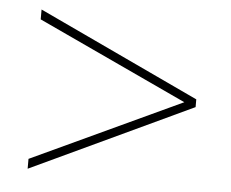

<svg xmlns="http://www.w3.org/2000/svg" viewBox="-40 -691 653 543"><g transform="rotate(5 286.0 -419.0)"><path d="M57 -193 515 -408V-430L57 -645V-617L482 -419L57 -221Z"/></g></svg>

Font: Noto Sans Malayalam UI Thin
Style: Regular
Weight: 100
Designer: Jelle Bosma - Monotype Design Team
Foundry: Monotype Imaging Inc.
Version: Version 2.104